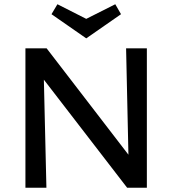

<svg xmlns="http://www.w3.org/2000/svg" viewBox="-20 -886 814 906"><path d="M551 -819 387 -705 223 -819 251 -866 387 -797 524 -866ZM575 -658H673V0H580L187 -510L199 0H100V-658H200L586 -156Z"/></svg>

Font: EauTest Semibold
Style: Regular
Weight: 600
Designer: Christian Thalmann (Catharsis Fonts)
Version: Version 0.001;PS 000.001;hotconv 1.0.88;makeotf.lib2.5.64775